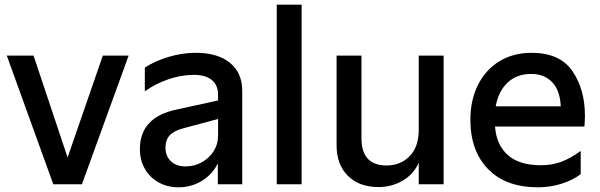

<svg xmlns="http://www.w3.org/2000/svg" viewBox="-20 -785 2558 818"><path d="M9 -548H123L268 -114L418 -548H528L329 0H207Z M576 -150Q576 -285 731 -318L909 -357V-381Q909 -423 882 -444.5Q855 -466 807 -466Q752 -466 698 -447.5Q644 -429 597 -396V-497Q640 -525 698 -542.5Q756 -560 815 -560Q907 -560 959.5 -517.5Q1012 -475 1012 -398V0H908V-89Q885 -42 840 -14.5Q795 13 741 13Q693 13 655.5 -8Q618 -29 597 -66Q576 -103 576 -150ZM771 -76Q808 -76 839.5 -93.5Q871 -111 890 -140.5Q909 -170 909 -206V-278L763 -239Q721 -228 703 -208.5Q685 -189 685 -156Q685 -120 708 -98Q731 -76 771 -76Z M1159 -765H1265V0H1159Z M1870 0H1764V-92Q1742 -42 1695 -15Q1648 12 1593 12Q1510 12 1462 -36Q1414 -84 1414 -166V-548H1520V-196Q1520 -80 1627 -80Q1686 -80 1725 -119.5Q1764 -159 1764 -232V-548H1870Z M1984 -275Q1984 -358 2016 -422.5Q2048 -487 2107 -523.5Q2166 -560 2245 -560Q2365 -560 2418.5 -482.5Q2472 -405 2472 -292Q2472 -276 2470 -246H2089Q2095 -167 2144 -124Q2193 -81 2284 -81Q2332 -81 2372 -96Q2412 -111 2454 -142V-43Q2420 -17 2371.5 -2Q2323 13 2272 13Q2135 13 2059.5 -64.5Q1984 -142 1984 -275ZM2369 -332Q2366 -400 2332.5 -435Q2299 -470 2243 -470Q2181 -470 2142 -432.5Q2103 -395 2092 -332Z"/></svg>

Font: Application Medium
Style: Regular
Weight: 500
Designer: Wei Huang
Foundry: Wei Huang
Version: Version 0.012